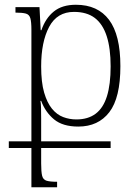

<svg xmlns="http://www.w3.org/2000/svg" viewBox="-20 -522 575 807"><path d="M299 -502Q391 -502 438.5 -438.5Q486 -375 486 -244Q486 -111 439.5 -50.5Q393 10 309 10Q244 10 207.5 -20Q171 -50 153 -98H150Q152 -88 152.5 -69Q153 -50 153 -24Q153 2 153 33V165Q153 200 157 216.5Q161 233 175.5 237.5Q190 242 220 242V265H112V-397Q112 -430 107.5 -445.5Q103 -461 88.5 -465Q74 -469 45 -469V-492H146L151 -395H154Q171 -445 206 -473.5Q241 -502 299 -502ZM301 -20Q350 -20 382 -44Q414 -68 429.5 -117.5Q445 -167 445 -243Q445 -319 428.5 -370Q412 -421 378.5 -446.5Q345 -472 291 -472Q220 -472 186.5 -409Q153 -346 153 -243Q153 -176 165.5 -133Q178 -90 198.5 -65Q219 -40 245.5 -30Q272 -20 301 -20ZM17 100V72H445V100Z"/></svg>

Font: Noto Serif Armenian ExtraLight
Style: Regular
Weight: 250
Version: Version 2.007